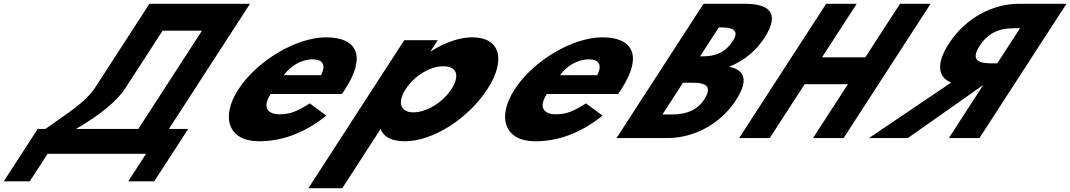

<svg xmlns="http://www.w3.org/2000/svg" viewBox="-107 -723 5591 1003"><path d="M549.8 -265.4 742.5 -562.9H948.2L615.7 -49.5H290.1C411.8 -119.2 506.9 -196.6 549.8 -265.4ZM876.2 -49.5H775.5L1198.9 -703.2H673.6L390 -265.4C334.6 -183.8 247.7 -133.7 130.3 -49.5H90L-87.3 224.2H48.7L141.7 80.5H656L562.9 224.2H698.9Z M1678.8 -232C1683.7 -238 1690.8 -249 1695.3 -256C1811.9 -436 1752.5 -528 1596.5 -528C1441.5 -528 1235.5 -406 1138.3 -256C1041.8 -107 1089.8 15 1244.8 15C1358.8 15 1476.8 -22 1597.6 -119L1511 -183C1438.2 -137 1406.1 -126 1349.1 -126C1304.1 -126 1255.6 -153 1306.8 -232ZM1375.2 -330C1408.7 -377 1466 -413 1527 -413C1579 -413 1597.2 -384 1570.2 -330Z M2439 -257C2536.1 -407 2509.5 -528 2359.5 -528C2289.5 -528 2209.4 -497 2144.2 -455H2142.2L2179.8 -513H2004.8L1504.1 260H1681.1L1881.2 -49C1896.7 -8 1938.8 15 2007.8 15C2157.8 15 2341.8 -107 2439 -257ZM2251 -257C2205 -186 2119.6 -136 2052.6 -136C1986.6 -136 1966 -186 2012 -257C2057.3 -327 2139.7 -377 2208.7 -377C2280.7 -377 2296.3 -327 2251 -257Z M3121.8 -232C3126.7 -238 3133.8 -249 3138.3 -256C3254.9 -436 3195.5 -528 3039.5 -528C2884.5 -528 2678.5 -406 2581.3 -256C2484.8 -107 2532.8 15 2687.8 15C2801.8 15 2919.8 -22 3040.6 -119L2954 -183C2881.2 -137 2849.1 -126 2792.1 -126C2747.1 -126 2698.6 -153 2749.8 -232ZM2818.2 -330C2851.7 -377 2909 -413 2970 -413C3022 -413 3040.2 -384 3013.2 -330Z M3568.2 -703.1 3113.9 -1.9H3380C3525.3 -1.9 3661.2 -81.8 3736.1 -197.4C3809.3 -310.4 3778.7 -358.9 3701 -374.2C3780.4 -404.8 3844.2 -460 3886 -524.6C3972.5 -658.1 3906.5 -703.1 3785.8 -703.1ZM3550.1 -428.6 3648.1 -579.9H3660.9C3730.6 -579.9 3753.4 -558.6 3720.9 -508.5C3682.9 -449.8 3631.7 -428.6 3562.9 -428.6ZM3353.6 -125.1 3460.9 -290.9H3511.1C3586.7 -290.9 3613.5 -267.9 3571.7 -203.3C3535.9 -148.1 3479.4 -125.1 3403.7 -125.1Z M4096.4 -283.2H4322.5L4140.3 -1.9H4300.1L4754.3 -703.1H4594.5L4413.3 -423.5H4187.2L4368.4 -703.1H4208.6L3754.4 -1.9H3914.2Z M5464 -703.1 5009.8 -1.9H4850L5029.5 -279L4635.8 -1.9H4432.6L4861.8 -291.7C4793.5 -318.9 4781.4 -389.5 4849.7 -494.9C4938.9 -632.6 5083.2 -703.1 5213.3 -703.1ZM5102.7 -392 5221.6 -575.6H5202.9C5142.6 -575.6 5067.6 -571.4 5010.9 -483.8C4954.2 -396.3 5023.6 -392 5084 -392Z"/></svg>

Font: Hussar
Style: BdWodka
Weight: 700
Foundry: Cannot Into Space Fonts
Version: Version 2.00